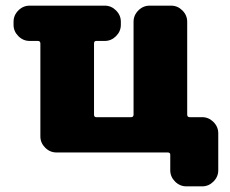

<svg xmlns="http://www.w3.org/2000/svg" viewBox="-20 -540 816 680"><path d="M696 -125Q719 -125 736 -108Q753 -91 753 -68V63Q753 86 736 103Q719 120 696 120H640Q617 120 600 103Q583 86 583 63V8Q583 0 574 0H180Q157 0 140 -17Q123 -34 123 -57V-386Q123 -395 114 -395H85Q62 -395 45 -412Q28 -429 28 -452V-463Q28 -486 45 -503Q62 -520 85 -520H351Q374 -520 391 -503Q408 -486 408 -463V-452Q408 -429 391 -412Q374 -395 351 -395H321Q313 -395 313 -386V-134Q313 -125 321 -125H444Q453 -125 453 -134V-463Q453 -486 470 -503Q487 -520 510 -520H586Q609 -520 626 -503Q643 -486 643 -463V-134Q643 -125 652 -125Z"/></svg>

Font: Rounded Mplus 1c Black
Style: Regular
Weight: 900
Version: Version 1.059.20150529